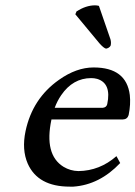

<svg xmlns="http://www.w3.org/2000/svg" viewBox="-20 -693 510 723"><path d="M352.5 -670.9 396 -544.9Q399.4 -532.2 396.5 -521Q391.6 -512.2 379.4 -509.8Q370.6 -511.7 354.5 -529.8L263.7 -639.2L268.1 -649.9Q303.7 -672.9 337.9 -672.9Q345.2 -672.9 352.5 -670.9ZM186 -287.1H367.2Q380.9 -288.6 383.8 -300.8Q400.4 -379.4 345.7 -396Q335 -398.9 323.7 -398.9Q254.4 -398.9 210.4 -334.5Q195.8 -313.5 186 -287.1ZM418.5 -105 432.6 -79.1Q355 2.9 256.3 9.8Q249 10.3 242.7 9.8Q123 9.8 84.5 -76.7Q61.5 -129.4 76.2 -199.2Q102.1 -321.8 201.7 -392.1Q267.6 -439 332.5 -439Q456.1 -439 468.8 -335Q472.7 -300.3 464.4 -259.8Q459.5 -243.7 442.9 -243.2H173.8Q145.5 -110.4 219.2 -64.9Q245.1 -49.3 275.4 -48.8Q355.5 -49.8 418.5 -105Z"/></svg>

Font: Linux Biolinum Capitals O
Style: Italic Samll Caps
Weight: 400
Italic angle: -12°
Designer: Philipp H. Poll
Foundry: Philipp H. Poll
Version: Version 0.6.2